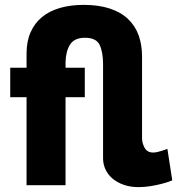

<svg xmlns="http://www.w3.org/2000/svg" viewBox="-20 -760 727 788"><path d="M687 -20Q686 -19 673.5 -14.5Q661 -10 641.5 -5Q622 0 597.5 4Q573 8 549 8Q515 8 488 -1.5Q461 -11 442 -27Q423 -43 413 -64.5Q403 -86 403 -110V-497Q403 -546 389 -575.5Q375 -605 329 -605Q285 -605 267.5 -577Q250 -549 249 -505V-482H328V-361H249V0H89V-361H22V-482H89V-540Q89 -590 105.5 -627.5Q122 -665 152.5 -690Q183 -715 226.5 -727.5Q270 -740 323 -740Q385 -740 430.5 -725Q476 -710 505.5 -682Q535 -654 549 -615Q563 -576 563 -528V-192Q563 -173 573.5 -153.5Q584 -134 609 -134Q618 -134 627.5 -136.5Q637 -139 645.5 -141.5Q654 -144 660 -146.5Q666 -149 667 -149Z"/></svg>

Font: Oxford Sans
Style: Regular
Weight: 800
Designer: Matt McInerney, Pablo Impallari, Rodrigo Fuenzalida
Foundry: Matt McInerney, Pablo Impallari, Rodrigo Fuenzalida
Version: Version 3.000g; ttfautohint (v1.5) -l 8 -r 28 -G 28 -x 14 -D